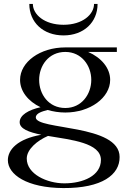

<svg xmlns="http://www.w3.org/2000/svg" viewBox="-20 -741 644 976"><path d="M312 -169C438 -169 540 -244 540 -335C540 -395 495 -448 428 -477H574V-500H313H312C184 -500 82 -426 82 -335C82 -277 123 -226 186 -196C124 -182 81 -156 80 -121C79 -86 127 -69 190 -56C69 -35 20 20 20 73C20 146 116 214 302 215C499 216 589 147 588 57C588 -111 162 -79 162 -144C162 -166 196 -175 222 -182C250 -174 280 -169 312 -169ZM312 -192C227 -192 179 -262 179 -335C179 -407 227 -477 312 -477C395 -477 444 -407 444 -335C444 -262 395 -192 312 -192ZM147 -721H129C129 -628 199 -561 303 -561C406 -561 476 -628 476 -721H458C458 -668 400 -615 303 -615C205 -615 147 -668 147 -721ZM116 65C116 18 170 -27 224 -50C343 -30 493 -15 493 72C493 152 403 191 307 191C219 191 116 144 116 65Z"/></svg>

Font: Sprat
Style: Regular
Weight: 400
Designer: Ethan Nakache
Foundry: Collletttivo
Version: Version 2.000;Glyphs 3.2 (3217)